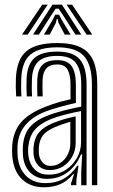

<svg xmlns="http://www.w3.org/2000/svg" viewBox="-20 -793 485 822"><path d="M373.5 0V-432.4Q373.5 -513.4 340.4 -551.9Q307.4 -590.4 225.1 -590.4Q149.1 -590.4 111.6 -560.4Q74.1 -530.4 71 -457.1Q70.3 -438 70.4 -419Q70.4 -400 71.8 -380.4H49.1Q47.6 -401.7 47.5 -419.2Q47.3 -436.7 48.1 -458Q51.5 -539.2 93.2 -573.9Q134.8 -608.7 225.1 -608.7Q288.9 -608.7 326.4 -589.7Q363.9 -570.6 380.2 -531.6Q396.4 -492.6 396.4 -432.4V0ZM187.8 -45.3Q230 -45.3 261.2 -65.5Q292.4 -85.8 309.7 -117.5Q327 -149.2 327 -183.1V-317.5Q294.8 -311.8 257.7 -302Q220.7 -292.3 196.3 -282.4Q150.5 -263.5 128 -236.1Q105.5 -208.7 100.7 -162.9Q100 -154.1 100.2 -145.4Q100.3 -136.7 101.1 -129.1Q105.8 -91.6 127.6 -68.4Q149.4 -45.3 187.8 -45.3ZM193.1 -64.9Q162.5 -64.9 144.5 -84Q126.6 -103 123.8 -131.3Q123.1 -139.5 123.1 -147.1Q123 -154.6 123.5 -161.9Q126.8 -201.5 146.1 -225Q165.3 -248.6 203.9 -264.7Q229.5 -275.3 252.7 -282.2Q275.9 -289.1 304 -294.8V-181.3Q304 -149.8 289.7 -123.3Q275.4 -96.8 250.4 -80.9Q225.4 -64.9 193.1 -64.9ZM196.1 -82.8Q219.6 -82.8 238.8 -95.8Q258 -108.7 269.5 -130.6Q281.1 -152.5 281.1 -179.4V-271.8Q264.1 -267.1 247.1 -261.1Q230.1 -255.1 211.7 -247.2Q178.4 -232.5 163.4 -212.9Q148.4 -193.2 146.4 -160.7Q145.9 -152.3 146.1 -145.6Q146.3 -139 146.8 -133.1Q148.7 -113.7 161.5 -98.3Q174.2 -82.8 196.1 -82.8ZM167.4 8.8Q110.6 8.8 74.4 -25.5Q38.2 -59.7 32.6 -123.8Q31.6 -135.9 31.6 -147.4Q31.5 -158.8 32.3 -170.6Q37.1 -230.9 69.9 -269.1Q102.8 -307.3 173 -335.2Q189.5 -341.9 205.5 -347.4Q221.4 -352.8 239.9 -357.8Q258.4 -362.9 281.9 -368.1V-432.5Q281.9 -471.9 269.4 -494.5Q257 -517.1 225.1 -517.1Q193.4 -517.1 178.6 -500.3Q163.8 -483.5 162.4 -452.4Q162.1 -443.2 161.9 -422.5Q161.8 -401.8 162.7 -380.4H140Q139 -402.8 139.1 -422.1Q139.3 -441.5 139.7 -454.5Q141.4 -495.1 161.7 -515.2Q182 -535.4 225.1 -535.4Q270.2 -535.4 287.5 -508.5Q304.8 -481.5 304.8 -432.5V-352.4Q272.5 -345.1 239.7 -336.1Q207 -327.2 180.9 -317.8Q121.4 -295.9 89.7 -258.5Q57.9 -221.2 55.1 -168.8Q54.7 -158.9 54.6 -147.5Q54.5 -136 55.4 -125.7Q59.8 -72.6 90.9 -40.9Q121.9 -9.1 174 -9.1Q220.8 -9.1 254.5 -28.8Q288.2 -48.6 311 -83.8H316.2L307 -21.9V0H284.3L283.9 -7.1L296.8 -46.9H292.5Q268.8 -17.9 238.1 -4.5Q207.5 8.8 167.4 8.8ZM327.7 0.1V-58.3L331.9 -131.9H326.6Q307.1 -83.7 269.4 -55.4Q231.7 -27.1 180.2 -27.3Q137.6 -27.4 109.9 -54.1Q82.2 -80.7 78.3 -127.3Q77.6 -136.6 77.5 -147.1Q77.5 -157.6 78 -166.9Q81.8 -219.5 108.5 -249.8Q135.1 -280 188.7 -300.1Q205.3 -306.4 229.3 -313.2Q253.3 -320.1 279.3 -326.2Q305.2 -332.3 327.8 -336.3V-432.4Q327.8 -491.8 305.4 -522.7Q283 -553.7 225.1 -553.7Q171.6 -553.7 145.3 -530.7Q118.9 -507.6 116.8 -455Q116.3 -440.3 116.1 -420.7Q116 -401.1 117.3 -380.4H94.6Q93.3 -401 93.3 -420.7Q93.2 -440.4 93.8 -455.4Q96.4 -516.9 127.2 -544.5Q158 -572.1 225.1 -572.1Q294.7 -572.1 322.6 -537.6Q350.6 -503.1 350.6 -432.4V0.1ZM74.4 -645 160.7 -773H184.3L98.7 -645ZM121.5 -645 204.5 -773H245L327.9 -645H303L250.7 -726.5L231.1 -756H218.5L198.7 -726.3L146.5 -645ZM168 -645 205.4 -707.8 216.7 -730.2H232.9L244.4 -707.8L282.2 -645H257.3L230.3 -695.4L226.5 -711.9H223.1L219.3 -695.4L192.9 -645ZM350.8 -645 265.2 -773H288.7L375 -645Z"/></svg>

Font: Big Shoulders Inline Text Thin
Style: Regular
Weight: 100
Designer: Patric King
Foundry: XO Type Co
Version: Version 2.002